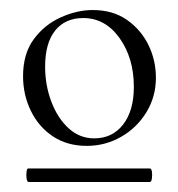

<svg xmlns="http://www.w3.org/2000/svg" viewBox="-20 -650 355 383"><path d="M37 -287Q34 -287 33 -294Q32 -301 33 -307.5Q34 -314 36 -314H279Q282 -314 283 -307.5Q284 -301 283 -294Q282 -287 279 -287ZM153 -359Q114 -359 85.5 -378Q57 -397 41.5 -429Q26 -461 26 -498Q26 -543 47.5 -572Q69 -601 101.5 -615.5Q134 -630 165 -630Q205 -630 233 -610.5Q261 -591 276 -560.5Q291 -530 291 -495Q291 -457 272 -426Q253 -395 221.5 -377Q190 -359 153 -359ZM168 -374Q204 -374 225.5 -401.5Q247 -429 247 -477Q247 -534 218.5 -574Q190 -614 146 -614Q110 -614 90 -589Q70 -564 70 -517Q70 -480 82.5 -447Q95 -414 117 -394Q139 -374 168 -374Z"/></svg>

Font: Cormorant Garamond Light
Style: Regular
Weight: 400
Version: Version 4.001